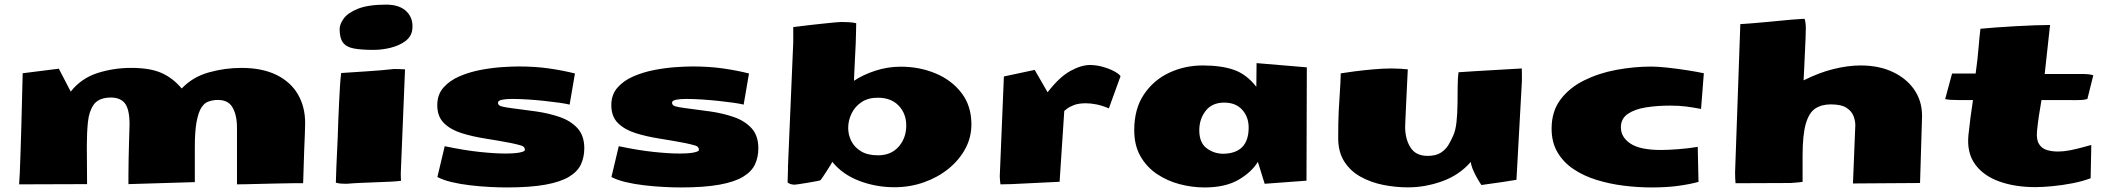

<svg xmlns="http://www.w3.org/2000/svg" viewBox="-20 -804 9267 843"><path d="M64 5.4 66.9 -45.4Q68.4 -79.1 70.1 -131.8Q71.8 -184.6 73.5 -243.4Q75.2 -302.2 76.4 -355.2Q77.6 -408.2 78.6 -443.4Q79.6 -478.5 79.6 -482.4L238.3 -502.4L290.5 -401.9Q336.9 -460.4 407.7 -483.2Q478.5 -505.9 555.7 -505.9Q639.2 -505.9 689.2 -483.6Q739.3 -461.4 777.8 -415.5Q826.2 -466.3 896.7 -486.1Q967.3 -505.9 1039.6 -505.9Q1130.9 -505.9 1193.4 -475.3Q1255.9 -444.8 1287.8 -390.1Q1319.8 -335.4 1319.8 -263.7Q1319.8 -245.6 1318.6 -218Q1317.4 -190.4 1315.4 -139.4Q1313.5 -88.4 1311 0.5Q1293.9 0 1262.9 0.5Q1231.9 1 1194.8 1.7Q1157.7 2.4 1121.8 3.4Q1085.9 4.4 1058.6 4.9Q1031.2 5.4 1020.5 5.4V-243.7Q1020.5 -300.3 999.5 -334.7Q978.5 -369.1 924.3 -364.7Q909.2 -363.3 893.3 -357.4Q877.4 -351.6 864.5 -332Q851.6 -312.5 843.5 -271.2Q835.4 -230 835.4 -157.7V-4.4L543.9 4.4V-35.2Q543.9 -64.9 544.7 -102.5Q545.4 -140.1 546.4 -175.3Q547.4 -210.4 548.1 -233.6Q548.8 -256.8 548.8 -258.3Q548.8 -327.1 526.4 -352.8Q503.9 -378.4 457.5 -375.5Q410.6 -372.6 390.6 -343.3Q370.6 -314 366 -267.6Q361.3 -221.2 361.3 -167V-147.9Q361.3 -122.1 361.8 -81.3Q362.3 -40.5 362.3 4.4Z M1790 -672.9Q1786.1 -643.1 1759.8 -623.5Q1733.4 -604 1695.8 -594.5Q1658.2 -585 1620.1 -585Q1565.4 -585 1532.7 -591.3Q1500 -597.7 1485.6 -617.4Q1471.2 -637.2 1471.2 -676.3Q1471.2 -698.2 1489.7 -723.4Q1508.3 -748.5 1553 -766.1Q1597.7 -783.7 1675.8 -783.7Q1735.4 -783.7 1765.9 -752.7Q1796.4 -721.7 1790 -672.9ZM1502.4 2.9Q1490.2 2.9 1478.3 2.2Q1466.3 1.5 1454.6 -2Q1454.6 -20.5 1457 -74Q1459.5 -127.4 1462.9 -203.1Q1463.9 -234.9 1465.3 -274.2Q1466.8 -313.5 1468.8 -353.8Q1470.7 -394 1472.9 -428.2Q1475.1 -462.4 1478 -483.4Q1534.2 -487.3 1592.8 -491Q1651.4 -494.6 1709.5 -501H1711.4Q1734.9 -501 1758.3 -499.5L1739.7 -43.5V-40Q1739.7 -32.7 1740 -25.4Q1740.2 -18.1 1740.7 -10.3Q1723.1 -7.8 1694.1 -6.3Q1665 -4.9 1630.6 -3.7Q1596.2 -2.4 1562.5 -1Q1528.8 0.5 1502.9 2.9Z M2204.1 19Q2171.4 19 2129.4 16.8Q2087.4 14.6 2043.9 9.5Q2000.5 4.4 1962.6 -4.6Q1924.8 -13.7 1900.4 -26.9L1932.6 -162.1Q2018.6 -144 2085.4 -137Q2152.3 -129.9 2198.2 -129.9Q2240.2 -129.9 2262.5 -134.5Q2284.7 -139.2 2284.7 -145.5Q2284.7 -159.7 2269.8 -164.6Q2254.9 -169.4 2224.6 -175.8Q2168.5 -186.5 2111.1 -195.6Q2053.7 -204.6 2005.9 -219.7Q1958 -234.9 1929 -263.7Q1899.9 -292.5 1899.9 -342.3Q1899.9 -388.7 1927.2 -419.7Q1954.6 -450.7 1998 -469.2Q2041.5 -487.8 2090.6 -497.1Q2139.6 -506.3 2184.1 -509.3Q2228.5 -512.2 2256.8 -512.2Q2330.1 -512.2 2391.1 -503.4Q2452.1 -494.6 2504.4 -481.4L2481 -344.7Q2465.8 -348.6 2437 -352.8Q2408.2 -356.9 2371.8 -360.8Q2335.4 -364.7 2297.9 -367.2Q2260.3 -369.6 2228 -369.6Q2201.2 -369.6 2183.8 -366Q2166.5 -362.3 2166.5 -353Q2166.5 -341.3 2181.2 -337.2Q2195.8 -333 2222.2 -329.6Q2277.3 -322.8 2334 -314.7Q2390.6 -306.6 2438.7 -289.8Q2486.8 -272.9 2516.1 -240.5Q2545.4 -208 2545.4 -152.8Q2545.4 -114.3 2530.8 -82.5Q2516.1 -50.8 2478.8 -28.1Q2441.4 -5.4 2374.8 6.8Q2308.1 19 2204.1 19Z M2968.3 19Q2935.5 19 2893.6 16.8Q2851.6 14.6 2808.1 9.5Q2764.6 4.4 2726.8 -4.6Q2689 -13.7 2664.6 -26.9L2696.8 -162.1Q2782.7 -144 2849.6 -137Q2916.5 -129.9 2962.4 -129.9Q3004.4 -129.9 3026.6 -134.5Q3048.8 -139.2 3048.8 -145.5Q3048.8 -159.7 3033.9 -164.6Q3019 -169.4 2988.8 -175.8Q2932.6 -186.5 2875.2 -195.6Q2817.9 -204.6 2770 -219.7Q2722.2 -234.9 2693.1 -263.7Q2664.1 -292.5 2664.1 -342.3Q2664.1 -388.7 2691.4 -419.7Q2718.8 -450.7 2762.2 -469.2Q2805.7 -487.8 2854.7 -497.1Q2903.8 -506.3 2948.2 -509.3Q2992.7 -512.2 3021 -512.2Q3094.2 -512.2 3155.3 -503.4Q3216.3 -494.6 3268.6 -481.4L3245.1 -344.7Q3230 -348.6 3201.2 -352.8Q3172.4 -356.9 3136 -360.8Q3099.6 -364.7 3062 -367.2Q3024.4 -369.6 2992.2 -369.6Q2965.3 -369.6 2948 -366Q2930.7 -362.3 2930.7 -353Q2930.7 -341.3 2945.3 -337.2Q2960 -333 2986.3 -329.6Q3041.5 -322.8 3098.1 -314.7Q3154.8 -306.6 3202.9 -289.8Q3251 -272.9 3280.3 -240.5Q3309.6 -208 3309.6 -152.8Q3309.6 -114.3 3294.9 -82.5Q3280.3 -50.8 3242.9 -28.1Q3205.6 -5.4 3138.9 6.8Q3072.3 19 2968.3 19Z M3907.2 18.1Q3825.7 18.1 3752.4 -10Q3679.2 -38.1 3634.8 -92.8V-94.7Q3633.8 -91.3 3626 -78.6Q3618.2 -65.9 3608.2 -50.5Q3598.1 -35.2 3590.6 -23.9Q3583 -12.7 3582.5 -12.7Q3579.6 -11.2 3563 -8.1Q3546.4 -4.9 3525.6 -1.5Q3504.9 2 3488.5 4.4Q3472.2 6.8 3469.7 6.8Q3449.7 6.8 3438 -2.9Q3438.5 -18.6 3439 -34.9Q3439.5 -51.3 3439.9 -66.9L3439.5 -68.4L3462.9 -619.6V-685.1Q3470.7 -686 3491.9 -688.7Q3513.2 -691.4 3541.3 -694.6Q3569.3 -697.8 3597.2 -700.7Q3625 -703.6 3646 -705.6Q3667 -707.5 3673.8 -707.5Q3690.9 -707.5 3707.5 -706.5Q3724.1 -705.6 3739.3 -702.1Q3739.3 -690.4 3738.8 -678.5Q3738.3 -666.5 3738.3 -654.8Q3738.3 -640.1 3737.1 -612.1Q3735.8 -584 3734.1 -551.8Q3732.4 -519.5 3731.2 -491.5Q3730 -463.4 3729.5 -449.2Q3768.6 -475.6 3822.8 -493.4Q3877 -511.2 3934.6 -511.2Q4017.1 -511.2 4087.9 -481.7Q4158.7 -452.1 4201.9 -395.5Q4245.1 -338.9 4245.1 -257.8Q4245.1 -200.7 4218.3 -150.9Q4191.4 -101.1 4144.3 -63Q4097.2 -24.9 4036.1 -3.4Q3975.1 18.1 3907.2 18.1ZM3835 -122.1Q3892.6 -122.1 3925.8 -160.2Q3959 -198.2 3959 -252.9Q3959 -305.2 3925.8 -340.1Q3892.6 -375 3834 -375Q3791.5 -375 3762.5 -355.5Q3733.4 -335.9 3718.8 -305.4Q3704.1 -274.9 3704.1 -242.2Q3704.1 -211.9 3718 -184.3Q3731.9 -156.7 3761 -139.4Q3790 -122.1 3835 -122.1Z M4372.6 5.4Q4371.6 -2.9 4370.6 -12Q4369.6 -21 4369.6 -30.3L4387.7 -468.3L4522.9 -497.1L4579.6 -398.9Q4631.3 -465.8 4679.2 -492.2Q4727.1 -518.6 4765.6 -518.6Q4792.5 -518.6 4820.3 -511Q4848.1 -503.4 4869.9 -492.2Q4891.6 -481 4899.9 -469.7L4848.6 -328.1Q4818.8 -340.8 4793.5 -345.7Q4768.1 -350.6 4747.6 -350.6Q4715.3 -350.6 4694.3 -342.3Q4673.3 -334 4663.3 -325.4Q4653.3 -316.9 4652.8 -316.9L4632.3 -5.9L4420.9 4.4Z M5268.6 19Q5213.9 19 5159.2 4.6Q5104.5 -9.8 5059.3 -40.3Q5014.2 -70.8 4987.1 -118.4Q4960 -166 4960 -232.4Q4960 -325.7 5002.2 -388.9Q5044.4 -452.1 5113 -484.4Q5181.6 -516.6 5260.7 -516.6Q5342.3 -516.6 5397.7 -497.3Q5453.1 -478 5496.1 -422.9L5497.1 -526.9L5717.8 -508.3L5716.3 -10.7L5532.7 2.9L5502.9 -93.3Q5474.6 -47.4 5417 -14.2Q5359.4 19 5268.6 19ZM5351.6 -128.9Q5462.4 -131.3 5462.4 -244.1Q5462.4 -290.5 5434.1 -322Q5405.8 -353.5 5355 -353.5Q5301.8 -353.5 5273.7 -317.4Q5245.6 -281.2 5245.6 -231.9Q5245.6 -177.7 5277.8 -153.3Q5310.1 -128.9 5351.6 -128.9Z M6162.1 18.6Q6106.4 18.6 6052.2 7.6Q5998 -3.4 5953.4 -28.3Q5908.7 -53.2 5882.1 -95Q5855.5 -136.7 5855.5 -198.7Q5855.5 -268.1 5857.7 -314.5Q5859.9 -360.8 5862.8 -399.4Q5865.7 -438 5866.7 -481.9Q5886.7 -485.4 5926 -490.5Q5965.3 -495.6 6009.8 -499.5Q6054.2 -503.4 6089.8 -503.4Q6110.4 -503.4 6127.9 -502.2Q6145.5 -501 6161.1 -499.5Q6159.7 -467.8 6157.5 -425.8Q6155.3 -383.8 6153.6 -343.8Q6151.9 -303.7 6150.6 -276.6Q6149.4 -249.5 6149.4 -247.6Q6149.4 -194.3 6172.6 -157Q6195.8 -119.6 6248 -119.6Q6284.2 -119.6 6305.9 -133.5Q6327.6 -147.5 6340.1 -168.5Q6352.5 -189.5 6360.8 -209.5Q6371.1 -231.9 6375 -268.8Q6378.9 -305.7 6379.4 -347.2Q6379.9 -388.7 6380.1 -426Q6380.4 -463.4 6383.8 -486.8Q6418.5 -489.3 6456.3 -491.5Q6494.1 -493.7 6543.5 -496.6Q6592.8 -499.5 6661.6 -503.4Q6662.1 -489.3 6662.1 -475.8Q6662.1 -462.4 6662.1 -448.2L6638.2 -14.6Q6611.3 -9.8 6577.6 -4.9Q6543.9 0 6484.4 8.3Q6479 1 6468.8 -16.4Q6458.5 -33.7 6449.2 -54.4Q6439.9 -75.2 6437.5 -92.8Q6387.2 -35.2 6312.5 -8.3Q6237.8 18.6 6162.1 18.6Z M7232.4 19Q7171.4 19 7108.9 11.2Q7046.4 3.4 6989.7 -14.2Q6933.1 -31.7 6888.7 -61.5Q6844.2 -91.3 6818.4 -135.3Q6792.5 -179.2 6792.5 -239.3Q6792.5 -314.9 6831.5 -366.9Q6870.6 -418.9 6935.1 -450.9Q6999.5 -482.9 7076.9 -497.3Q7154.3 -511.7 7231 -511.7Q7257.8 -511.7 7300.8 -507.1Q7343.8 -502.4 7387.5 -495.6Q7431.2 -488.8 7460.9 -482.4L7448.7 -325.7Q7413.1 -332.5 7382.6 -336.4Q7352.1 -340.3 7312 -340.3Q7255.9 -340.3 7206.8 -332.5Q7157.7 -324.7 7127.2 -304Q7096.7 -283.2 7096.7 -244.6Q7096.7 -201.7 7138.7 -173.6Q7180.7 -145.5 7272.9 -145.5Q7302.7 -145.5 7347.9 -148.9Q7393.1 -152.3 7434.1 -159.2L7437.5 -5.4Q7397.5 5.4 7347.2 12.2Q7296.9 19 7232.4 19Z M8115.7 1.5V1L8126 -254.4Q8126 -272.9 8118.2 -294.2Q8110.4 -315.4 8087.4 -330.6Q8064.5 -345.7 8018.1 -345.7Q7978 -345.7 7950.4 -327.6Q7922.9 -309.6 7908.7 -261Q7894.5 -212.4 7894.5 -120.6V-5.4Q7883.8 -3.9 7870.4 -2.7Q7856.9 -1.5 7841.3 -0.5L7600.1 0.5Q7598.1 -21 7598.1 -46.9L7621.1 -698.2Q7629.4 -698.7 7641.6 -699.5Q7653.8 -700.2 7677.2 -702.1Q7700.7 -704.1 7741.2 -707.8Q7781.7 -711.4 7846.7 -717.8Q7860.8 -718.3 7875.2 -719.7Q7889.6 -721.2 7903.3 -721.2Q7908.7 -705.1 7908.7 -679.7Q7908.7 -664.6 7907.5 -634.3Q7906.2 -604 7904.5 -568.6Q7902.8 -533.2 7901.4 -501.5Q7899.9 -469.7 7898.9 -451.2Q7967.3 -485.4 8030.5 -501Q8093.8 -516.6 8149.4 -516.6Q8230 -516.6 8290.5 -488Q8351.1 -459.5 8385 -409.9Q8418.9 -360.4 8418.9 -296.4V-289.1L8410.2 -0.5Z M8916.5 17.6Q8827.1 17.6 8757.8 -7.3Q8688.5 -32.2 8651.9 -82.8Q8615.2 -133.3 8622.6 -210Q8626.5 -247.6 8631.6 -287.6Q8636.7 -327.6 8642.6 -364.7H8578.1Q8558.1 -364.7 8543.7 -365.7Q8529.3 -366.7 8520.5 -369.1L8550.8 -481H8654.3Q8663.6 -548.8 8667.2 -595.5Q8670.9 -642.1 8675.3 -677.7Q8704.6 -680.7 8745.1 -683.6Q8785.6 -686.5 8829.6 -689Q8873.5 -691.4 8913.3 -692.9Q8953.1 -694.3 8981 -694.3L8957.5 -479H9127.9Q9152.8 -479 9170.9 -473.6L9145 -369.6Q9134.8 -366.2 9121.3 -365.2Q9107.9 -364.3 9092.3 -364.3Q9085.4 -364.3 9078.6 -364.5Q9071.8 -364.7 9064.5 -364.7H8943.4Q8937 -329.1 8931.9 -294.7Q8926.8 -260.3 8923.8 -228.5Q8920.4 -191.4 8932.4 -171.9Q8944.3 -152.3 8966.6 -145.5Q8988.8 -138.7 9015.6 -138.7H9016.1Q9040.5 -138.7 9067.9 -144Q9095.2 -149.4 9120.4 -156.2Q9145.5 -163.1 9162.1 -167.5L9159.2 -21.5Q9125 -8.3 9080.3 0.5Q9035.6 9.3 8991.7 13.4Q8947.8 17.6 8916.5 17.6Z"/></svg>

Font: Seymour One
Style: Regular
Weight: 400
Designer: Vernon Adams
Foundry: Vernon Adams
Version: Version 1.100; ttfautohint (v1.8.4.7-5d5b);gftools[0.9.33]